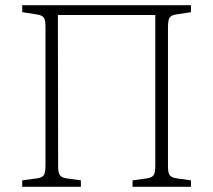

<svg xmlns="http://www.w3.org/2000/svg" viewBox="-20 -723 825 743"><path d="M66 0V-25L125 -33Q144 -36 150 -46Q156 -56 156 -84V-620Q156 -646 149.5 -655Q143 -664 123 -667L66 -676V-703H719V-676L661 -667Q642 -664 636 -654Q630 -644 630 -616V-80Q630 -55 636.5 -45.5Q643 -36 663 -33L719 -25V0H493V-25L550 -33Q569 -36 575 -46Q581 -56 581 -84V-665H204L205 -80Q205 -55 211.5 -45.5Q218 -36 236 -33L293 -25V0Z"/></svg>

Font: Literata 18pt ExtraLight
Style: Regular
Weight: 250
Designer: Latin by Veronika Burian and Jose Scaglione. Greek by Irene Vlachou. Cyrillic by Vera Evstafieva.
Foundry: TypeTogether
Version: Version 3.103;gftools[0.9.29]